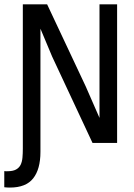

<svg xmlns="http://www.w3.org/2000/svg" viewBox="-47 -658 617 884"><path d="M-27.3 129.9Q-23.4 130.4 -20 130.4Q-16.6 130.4 -13.2 130.4Q12.2 130.4 26.6 122.6Q41 114.7 47.9 100.8Q54.7 86.9 56.4 67.9Q58.1 48.8 58.1 26.4V-638.2H169.9L347.2 -261.2L411.1 -115.2V-457V-638.2H492.2V0H378.9L192.9 -397.9L139.2 -525.9V-204.1V41Q139.2 121.1 105.7 163.3Q72.3 205.6 -1.5 205.6Q-13.7 205.6 -27.3 204.1Z"/></svg>

Font: Code New Roman
Style: Regular
Weight: 400
Monospace: yes
Designer: Sam Radian
Foundry: Code New Roman
Version: Version 2.00 November 29, 2014